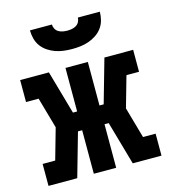

<svg xmlns="http://www.w3.org/2000/svg" viewBox="-111 -839 823 929"><g transform="rotate(-15 300.0 -375.0)"><path d="M17 0V-110H80L124 -265L80 -420H17V-530H161L223 -312H244V-530H356V-312H377L439 -530H583V-420H520L476 -265L520 -110H583V0H439L377 -218H356V0H244V-218H223L161 0ZM300 -610Q279 -610 258 -612.5Q237 -615 217 -622Q197 -629 179 -641Q161 -653 148.5 -670Q136 -687 130.5 -708Q125 -729 125 -750H235Q235 -739 240.5 -728.5Q246 -718 256 -712Q266 -706 277.5 -704Q289 -702 300 -702Q311 -702 322.5 -704Q334 -706 344 -712Q354 -718 359.5 -728.5Q365 -739 365 -750H475Q475 -729 469.5 -708Q464 -687 451.5 -670Q439 -653 421 -641Q403 -629 383 -622Q363 -615 342 -612.5Q321 -610 300 -610Z"/></g></svg>

Font: Iosevka Curly Slab XBdEx
Style: Regular
Weight: 800
Width: 7
Monospace: yes
Designer: Belleve Invis
Foundry: Belleve Invis
Version: Version 11.0.0; ttfautohint (v1.8.3)